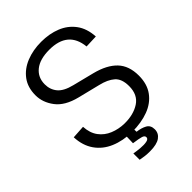

<svg xmlns="http://www.w3.org/2000/svg" viewBox="-255 -830 1100 1100"><g transform="rotate(-45 295.5 -279.5)"><path d="M297 12Q223 11 165.5 -13.5Q108 -38 74.5 -86Q41 -134 38 -203L118 -208Q121 -155 146.5 -121Q172 -87 212.5 -70.5Q253 -54 299 -53Q372 -52 421 -84Q470 -116 470 -186Q470 -245 439 -272Q408 -299 352 -312L219 -345Q131 -367 92 -418.5Q53 -470 53 -528Q53 -592 85 -635Q117 -678 171.5 -700Q226 -722 293 -722Q359 -722 412.5 -700.5Q466 -679 499 -634.5Q532 -590 536 -522L458 -519Q444 -657 294 -657Q217 -657 176 -624Q135 -591 135 -535Q135 -492 160.5 -461.5Q186 -431 247 -416L378 -383Q464 -361 508 -315Q552 -269 552 -189Q552 -121 519 -76Q486 -31 428.5 -9.5Q371 12 297 12ZM290 163Q268 163 252 161Q236 159 214 155V104Q237 108 265 110.5Q293 113 313 109Q333 105 333 91Q333 78 315.5 72.5Q298 67 254 61L256 -2H314L315 29Q350 33 374.5 46.5Q399 60 399 93Q399 125 372.5 144Q346 163 290 163Z"/></g></svg>

Font: Special Gothic
Style: Regular
Weight: 400
Designer: Alistair McCready
Foundry: Monolith
Version: Version 1.010; ttfautohint (v1.8.4.7-5d5b)